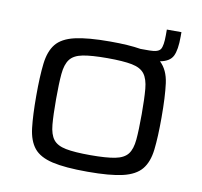

<svg xmlns="http://www.w3.org/2000/svg" viewBox="-71 -680 803 764"><g transform="rotate(10 330.0 -298.0)"><path d="M330 8Q239 8 187.5 -4Q136 -16 112.5 -45Q89 -74 83 -125Q77 -176 77 -255Q77 -333 83 -384.5Q89 -436 112.5 -465Q136 -494 187.5 -506Q239 -518 330 -518Q368 -518 398.5 -516Q429 -514 453 -510H489Q525 -510 534 -524.5Q543 -539 543 -581V-604H602V-586Q602 -532 589.5 -507Q577 -482 538 -475Q569 -446 576 -393Q583 -340 583 -255Q583 -176 577 -125Q571 -74 547 -45Q523 -16 472 -4Q421 8 330 8ZM330 -59Q394 -59 429.5 -66Q465 -73 480.5 -93Q496 -113 499.5 -152Q503 -191 503 -255Q503 -318 499.5 -357Q496 -396 480.5 -416.5Q465 -437 429.5 -444Q394 -451 330 -451Q266 -451 230.5 -444Q195 -437 179.5 -416.5Q164 -396 160.5 -357Q157 -318 157 -255Q157 -191 160.5 -152Q164 -113 179.5 -93Q195 -73 230.5 -66Q266 -59 330 -59Z"/></g></svg>

Font: Saira Expanded
Style: Regular
Weight: 400
Width: 7
Designer: Hector Gatti with collaboration of the Omnibus-Type team
Foundry: Omnibus-Type
Version: Version 1.100; ttfautohint (v1.8.3)